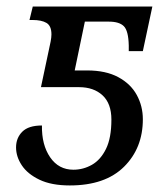

<svg xmlns="http://www.w3.org/2000/svg" viewBox="-20 -556 512 586"><path d="M193 10Q137 10 100.5 -7.5Q64 -25 46.5 -51.5Q29 -78 29 -106Q29 -135 48 -154Q67 -173 108 -173Q107 -114 133 -76Q159 -38 204 -38Q234 -38 260.5 -53Q287 -68 303.5 -101.5Q320 -135 320 -191Q320 -240 293 -265Q266 -290 221 -290H105L129 -403Q132 -416 134.5 -429Q137 -442 137 -451Q137 -477 122 -486Q107 -495 79 -495H70L80 -536H445L416 -400H373Q373 -405 373 -409Q373 -413 373 -417Q372 -462 358 -476Q344 -490 312 -490H239L208 -341H246Q303 -341 341 -320.5Q379 -300 397.5 -266Q416 -232 416 -192Q416 -104 358.5 -47Q301 10 193 10Z"/></svg>

Font: Noto Serif SemiCondensed
Style: Italic
Weight: 400
Width: 4
Italic angle: -12°
Designer: Monotype Design Team
Foundry: Monotype Imaging Inc.
Version: Version 2.013